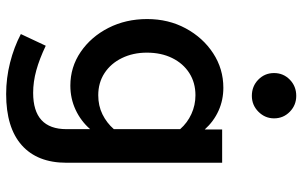

<svg xmlns="http://www.w3.org/2000/svg" viewBox="-204 -584 1007 640"><g transform="rotate(90 300.0 -264.5)"><path d="M294 219Q241 219 189.5 206Q138 193 94 170L133 87Q177 108 215 118.5Q253 129 290 129Q411 129 411 18V-61Q384 -30 346.5 -12.5Q309 5 266 5Q204 5 153.5 -29.5Q103 -64 73.5 -122Q44 -180 44 -251Q44 -322 75 -379.5Q106 -437 158 -471Q210 -505 273 -505Q314 -505 349.5 -489Q385 -473 412 -443V-501H523V18Q523 115 464.5 167Q406 219 294 219ZM298 -88Q333 -88 361.5 -102Q390 -116 411 -140V-361Q390 -385 360.5 -398.5Q331 -412 298 -412Q256 -412 224 -391.5Q192 -371 174 -334.5Q156 -298 156 -250Q156 -204 174 -167Q192 -130 224 -109Q256 -88 298 -88ZM300 -600Q268 -600 246 -621.5Q224 -643 224 -674Q224 -705 246 -726.5Q268 -748 300 -748Q331 -748 353 -726.5Q375 -705 375 -674Q375 -644 353 -622Q331 -600 300 -600Z"/></g></svg>

Font: Red Hat Mono SemiBold
Style: Regular
Weight: 600
Monospace: yes
Designer: Pentagram, MCKL
Foundry: Pentagram, MCKL
Version: Version 1.023